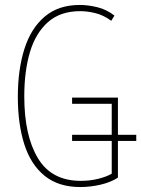

<svg xmlns="http://www.w3.org/2000/svg" viewBox="-20 -745 570 775"><path d="M304 10Q216 10 160 -35.5Q104 -81 78 -163Q52 -245 52 -354Q52 -464 78.5 -547.5Q105 -631 160.5 -678Q216 -725 302 -725Q335 -725 372.5 -716Q410 -707 442 -682L429 -661Q398 -684 365 -692Q332 -700 304 -700Q224 -700 174 -656Q124 -612 101 -535Q78 -458 78 -356Q78 -198 133 -106.5Q188 -15 306 -15Q344 -15 377.5 -23.5Q411 -32 431 -44V-176H271V-201H431V-326H271V-351H456V-201H530V-176H456V-28Q427 -9 385.5 0.5Q344 10 304 10Z"/></svg>

Font: Noto Sans Mono Condensed Thin
Style: Regular
Weight: 100
Width: 3
Designer: Monotype Design Team
Foundry: Monotype Imaging Inc.
Version: Version 2.014; ttfautohint (v1.8.4.7-5d5b)